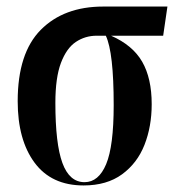

<svg xmlns="http://www.w3.org/2000/svg" viewBox="-20 -556 542 586"><path d="M235 10Q137 10 85.5 -59.5Q34 -129 34 -247Q34 -394 104.5 -465Q175 -536 295 -536H491L478 -447H319Q385 -418 414 -367.5Q443 -317 443 -238Q443 -170 421 -114Q399 -58 352.5 -24Q306 10 235 10ZM238 0Q281 0 304 -55Q327 -110 327 -235Q327 -396 303 -447H275Q240 -447 211.5 -428Q183 -409 166 -364Q149 -319 149 -242Q149 -117 170.5 -58.5Q192 0 238 0Z"/></svg>

Font: Noto Serif Display ExtraCondensed SemiBold
Style: Regular
Weight: 600
Width: 2
Designer: Monotype Design Team
Foundry: Monotype Imaging Inc.
Version: Version 2.009